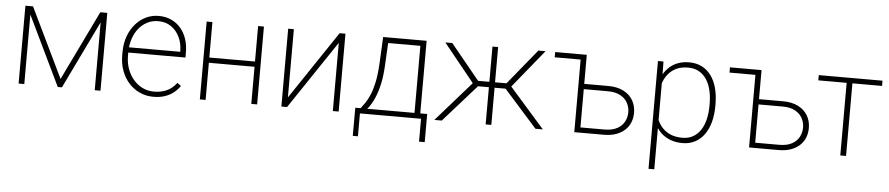

<svg xmlns="http://www.w3.org/2000/svg" viewBox="-43 -816 6007 1298"><g transform="rotate(5 2961.0 -167.5)"><path d="M366.2 -55.7 594.7 -528.3H635.7L380.4 0H352.1L97.7 -528.3H138.2ZM125 -528.3V0H86.4V-528.3ZM603 0V-528.3H642.1V0Z M1001.5 9.8Q951.7 9.8 909.2 -9.5Q866.7 -28.8 835 -63.7Q803.2 -98.6 785.4 -146.5Q767.6 -194.3 767.6 -251.5V-272.9Q767.6 -332 785.4 -380.6Q803.2 -429.2 834 -464.6Q864.7 -500 905 -519Q945.3 -538.1 991.2 -538.1Q1037.6 -538.1 1075.2 -521Q1112.8 -503.9 1139.6 -473.1Q1166.5 -442.4 1180.7 -399.9Q1194.8 -357.4 1194.8 -306.2V-273.4H792V-309.1H1156.2V-315.4Q1155.8 -365.2 1136 -407.7Q1116.2 -450.2 1079.6 -476.3Q1043 -502.4 991.2 -502.4Q949.7 -502.4 915.8 -484.9Q881.8 -467.3 857.4 -436.3Q833 -405.3 819.8 -363.5Q806.6 -321.8 806.6 -272.9V-251.5Q806.6 -204.6 821.3 -163.6Q835.9 -122.6 862.3 -91.6Q888.7 -60.5 924.3 -43Q960 -25.4 1002.4 -25.4Q1048.3 -25.4 1086.4 -41.5Q1124.5 -57.6 1155.8 -98.1L1181.2 -79.1Q1163.6 -53.7 1138.7 -33.7Q1113.8 -13.7 1079.8 -2Q1045.9 9.8 1001.5 9.8Z M1676.3 -287.6V-252H1342.8V-287.6ZM1355.5 -528.3V0H1316.4V-528.3ZM1705.1 -528.3V0H1665.5V-528.3Z M1908.2 -65.4 2218.8 -528.3H2258.3V0H2218.8V-462.9L1908.2 0H1869.6V-528.3H1908.2Z M2514.2 -528.3H2553.2L2543.5 -341.8Q2540 -265.6 2527.1 -209Q2514.2 -152.3 2496.1 -112.3Q2478 -72.3 2457.3 -45.2Q2436.5 -18.1 2415.5 0H2391.1L2391.6 -35.6H2404.3Q2417 -51.8 2432.6 -74.2Q2448.2 -96.7 2463.1 -130.9Q2478 -165 2489.3 -216.6Q2500.5 -268.1 2504.9 -341.8ZM2531.2 -528.3H2809.1V0H2770V-490.7H2531.2ZM2368.2 -35.6H2856V155.3H2817.4V0H2402.8V155.3H2367.7Z M3159.2 -252.4 2936 -528.3H2983.4L3179.2 -289.1H3272.9L3271.5 -252.4ZM3185.5 -256.3 2958 0H2907.7L3161.6 -289.1ZM3294.4 -528.3V0H3255.9V-528.3ZM3616.2 -528.3 3391.6 -252.4H3280.3L3278.3 -289.1H3372.1L3567.4 -528.3ZM3593.8 0 3365.7 -256.3 3389.6 -289.1 3644 0Z M3884.8 -528.3V-492.7H3681.6V-528.3ZM3877.4 -331.1H4058.1Q4119.6 -331.1 4162.1 -309.6Q4204.6 -288.1 4226.6 -250.7Q4248.5 -213.4 4248.5 -166Q4248.5 -129.9 4236.3 -99.9Q4224.1 -69.8 4199.7 -47.4Q4175.3 -24.9 4139.9 -12.5Q4104.5 0 4058.1 0H3857.4V-528.3H3896V-35.6H4058.1Q4111.8 -35.6 4145.3 -54.2Q4178.7 -72.8 4194.1 -102.5Q4209.5 -132.3 4209.5 -166Q4209.5 -198.7 4194.1 -228.3Q4178.7 -257.8 4145.3 -276.6Q4111.8 -295.4 4058.1 -295.4H3877.4Z M4418 -426.8V203.1H4378.9V-528.3H4416.5ZM4792 -269.5V-259.3Q4792 -199.2 4778.6 -149.9Q4765.1 -100.6 4739.5 -64.9Q4713.9 -29.3 4676.8 -9.8Q4639.6 9.8 4592.3 9.8Q4546.9 9.8 4510.7 -3.7Q4474.6 -17.1 4448.2 -41.5Q4421.9 -65.9 4405.8 -97.4Q4389.6 -128.9 4383.3 -165V-348.6Q4391.6 -390.1 4408.4 -424.6Q4425.3 -459 4450.9 -484.6Q4476.6 -510.3 4511.7 -524.2Q4546.9 -538.1 4591.3 -538.1Q4638.7 -538.1 4676 -519.3Q4713.4 -500.5 4739.3 -465.6Q4765.1 -430.7 4778.6 -381.1Q4792 -331.5 4792 -269.5ZM4752.4 -259.3V-269.5Q4752.4 -319.3 4742.4 -361.8Q4732.4 -404.3 4711.9 -435.5Q4691.4 -466.8 4660.2 -484.4Q4628.9 -502 4586.4 -502Q4540 -502 4507.8 -486.6Q4475.6 -471.2 4454.8 -446.8Q4434.1 -422.4 4422.9 -394.3Q4411.6 -366.2 4406.2 -341.3V-168Q4415 -128.9 4437.5 -96.7Q4460 -64.5 4497.3 -45.2Q4534.7 -25.9 4587.4 -25.9Q4629.9 -25.9 4660.6 -43.5Q4691.4 -61 4711.9 -92.3Q4732.4 -123.5 4742.4 -166.3Q4752.4 -209 4752.4 -259.3Z M5070.8 -528.3V-492.7H4867.7V-528.3ZM5063.5 -331.1H5244.1Q5305.7 -331.1 5348.1 -309.6Q5390.6 -288.1 5412.6 -250.7Q5434.6 -213.4 5434.6 -166Q5434.6 -129.9 5422.4 -99.9Q5410.2 -69.8 5385.7 -47.4Q5361.3 -24.9 5325.9 -12.5Q5290.5 0 5244.1 0H5043.5V-528.3H5082V-35.6H5244.1Q5297.9 -35.6 5331.3 -54.2Q5364.7 -72.8 5380.1 -102.5Q5395.5 -132.3 5395.5 -166Q5395.5 -198.7 5380.1 -228.3Q5364.7 -257.8 5331.3 -276.6Q5297.9 -295.4 5244.1 -295.4H5063.5Z M5701.7 -528.3V0H5662.6V-528.3ZM5902.8 -528.3V-492.7H5470.2V-528.3Z"/></g></svg>

Font: Roboto ExtraLight
Style: Regular
Weight: 250
Designer: Christian Robertson
Foundry: Google
Version: Version 3.009; 2024